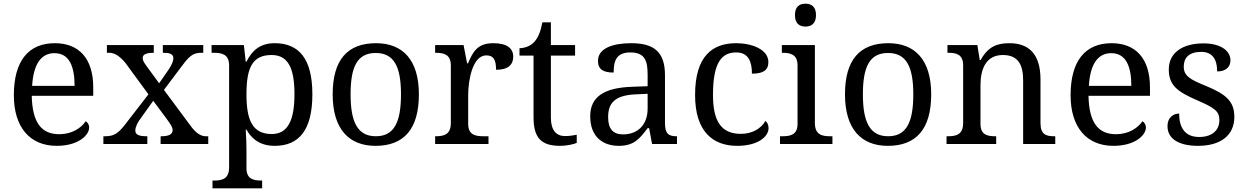

<svg xmlns="http://www.w3.org/2000/svg" viewBox="-20 -780 6750 1040"><path d="M287 10C406 10 463 -49 463 -89C463 -106 453 -119 444 -123C420 -87 370 -53 301 -53C205 -53 155 -115 152 -261H485V-307C485 -465 406 -546 277 -546C135 -546 55 -451 55 -264C55 -91 142 10 287 10ZM384 -315H154C161 -430 201 -492 275 -492C355 -492 384 -421 384 -315Z M540 0H778V-42H775C731 -42 713 -51 713 -73C713 -94 728 -120 740 -136L810 -234L877 -144C908 -102 915 -90 915 -75C915 -53 895 -42 855 -42H850V0H1108V-42H1095C1070 -42 1044 -56 1015 -95L868 -293L971 -430C1011 -484 1033 -494 1072 -494H1081V-536H862V-494H865C896 -494 919 -489 919 -465C919 -447 909 -427 894 -404L842 -329L776 -419C761 -440 753 -451 753 -465C753 -481 764 -494 810 -494H813V-536H559V-494H572C602 -494 629 -475 658 -441L784 -269L658 -106C619 -56 597 -42 549 -42H540Z M1131 240H1400V198H1397C1353 198 1315 190 1315 131V35C1315 10 1314 -39 1311 -78H1315C1344 -26 1391 10 1468 10C1600 10 1672 -76 1672 -269C1672 -461 1600 -546 1468 -546C1390 -546 1345 -507 1315 -446H1311L1301 -536H1126V-494H1139C1183 -494 1221 -485 1221 -426V126C1221 189 1184 198 1139 198H1131ZM1452 -54C1347 -54 1315 -130 1315 -269C1315 -413 1347 -482 1451 -482C1540 -482 1575 -412 1575 -270C1575 -130 1540 -54 1452 -54Z M2014 10C2168 10 2249 -81 2249 -269C2249 -456 2161 -546 2017 -546C1862 -546 1782 -456 1782 -269C1782 -81 1870 10 2014 10ZM2016 -42C1916 -42 1879 -120 1879 -269C1879 -418 1915 -493 2015 -493C2115 -493 2152 -418 2152 -269C2152 -120 2116 -42 2016 -42Z M2337 0H2626V-42H2598C2554 -42 2516 -50 2516 -109V-266C2516 -343 2539 -480 2614 -480C2653 -480 2667 -457 2667 -402C2734 -402 2760 -431 2760 -473C2760 -519 2725 -546 2652 -546C2564 -546 2541 -497 2515 -437H2510L2491 -536H2337V-494H2340C2384 -494 2422 -485 2422 -426V-114C2422 -51 2385 -42 2340 -42H2337Z M3015 10C3047 10 3087 2 3104 -6V-50C3083 -46 3064 -43 3040 -43C2994 -43 2964 -74 2964 -142V-479H3095V-536H2964V-659H2918C2908 -608 2895 -575 2872 -551C2850 -528 2818 -519 2794 -519V-479H2870V-145C2870 -30 2914 10 3015 10Z M3332 10C3415 10 3446 -30 3488 -86H3496L3512 0H3647V-42H3644C3599 -42 3582 -58 3582 -114V-373C3582 -500 3521 -546 3399 -546C3300 -546 3219 -519 3219 -450C3219 -404 3248 -387 3304 -387C3304 -450 3318 -496 3395 -496C3477 -496 3488 -445 3488 -373V-313L3405 -310C3252 -305 3177 -256 3177 -150C3177 -41 3243 10 3332 10ZM3355 -52C3300 -52 3274 -83 3274 -145C3274 -223 3311 -264 3424 -269L3488 -272V-191C3488 -106 3436 -52 3355 -52Z M3973 10C4086 10 4143 -40 4143 -86C4143 -104 4136 -117 4126 -125C4103 -84 4055 -55 3993 -55C3886 -55 3842 -124 3842 -266C3842 -445 3891 -496 3968 -496C4035 -496 4053 -444 4053 -381C4112 -381 4142 -398 4142 -444C4142 -513 4051 -546 3968 -546C3841 -546 3745 -479 3745 -265C3745 -69 3840 10 3973 10Z M4343 -636C4374 -636 4400 -652 4400 -698C4400 -745 4374 -760 4343 -760C4311 -760 4286 -745 4286 -698C4286 -652 4311 -636 4343 -636ZM4205 0H4489V-42H4476C4431 -42 4394 -51 4394 -114V-536H4215V-494H4218C4262 -494 4300 -485 4300 -426V-109C4300 -50 4262 -42 4218 -42H4205Z M4789 10C4943 10 5024 -81 5024 -269C5024 -456 4936 -546 4792 -546C4637 -546 4557 -456 4557 -269C4557 -81 4645 10 4789 10ZM4791 -42C4691 -42 4654 -120 4654 -269C4654 -418 4690 -493 4790 -493C4890 -493 4927 -418 4927 -269C4927 -120 4891 -42 4791 -42Z M5107 0H5376V-42H5371C5327 -42 5291 -50 5291 -109V-320C5291 -406 5321 -482 5412 -482C5493 -482 5522 -432 5522 -345V0H5696V-42H5691C5646 -42 5616 -51 5616 -114V-350C5616 -487 5553 -546 5448 -546C5384 -546 5333 -530 5292 -455H5287L5274 -536H5112V-494H5117C5161 -494 5197 -485 5197 -426V-114C5197 -51 5160 -42 5115 -42H5107Z M6011 10C6130 10 6187 -49 6187 -89C6187 -106 6177 -119 6168 -123C6144 -87 6094 -53 6025 -53C5929 -53 5879 -115 5876 -261H6209V-307C6209 -465 6130 -546 6001 -546C5859 -546 5779 -451 5779 -264C5779 -91 5866 10 6011 10ZM6108 -315H5878C5885 -430 5925 -492 5999 -492C6079 -492 6108 -421 6108 -315Z M6469 10C6587 10 6666 -43 6666 -147C6666 -231 6621 -269 6516 -313C6427 -349 6392 -368 6392 -419C6392 -466 6419 -499 6487 -499C6546 -499 6573 -460 6573 -393C6619 -393 6645 -417 6645 -453C6645 -503 6595 -545 6499 -545C6386 -545 6311 -495 6311 -404C6311 -317 6359 -283 6462 -238C6559 -196 6585 -178 6585 -129C6585 -75 6546 -38 6475 -38C6394 -38 6367 -95 6367 -165C6343 -165 6304 -150 6304 -96C6304 -26 6369 10 6469 10Z"/></svg>

Font: Noto Fangsong KSS Rotated
Style: Regular
Weight: 400
Designer: LIU Zhao, ZHANG Congyu, Kushim JIANG
Foundry: Guyu Beijing Co. Ltd.
Version: Version 1.000;November 16, 2022;FontCreator 11.5.0.2427 64-b